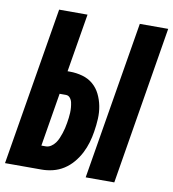

<svg xmlns="http://www.w3.org/2000/svg" viewBox="-92 -807 793 879"><g transform="rotate(10 304.5 -367.5)"><path d="M365 0 487 -735H619L498 0ZM-10 0 112 -735H244L199 -464H210Q240 -464 268.5 -456Q297 -448 318 -430Q339 -412 351.5 -386.5Q364 -361 369.5 -332.5Q375 -304 373.5 -273.5Q372 -243 367 -213Q363 -187 355.5 -161.5Q348 -136 335.5 -111.5Q323 -87 304.5 -65Q286 -43 262.5 -28Q239 -13 212.5 -6.5Q186 0 160 0ZM160 -108Q173 -108 184.5 -115.5Q196 -123 204 -134Q212 -145 217 -157Q222 -169 226 -181Q230 -193 233 -205.5Q236 -218 238 -231Q240 -243 241.5 -255Q243 -267 243.5 -279Q244 -291 243 -303Q242 -315 239.5 -326.5Q237 -338 229.5 -347Q222 -356 210 -356H181L140 -108Z"/></g></svg>

Font: Iosevka SS04 Heavy Extended
Style: Italic
Weight: 900
Width: 7
Italic angle: -9°
Monospace: yes
Designer: Belleve Invis
Foundry: Belleve Invis
Version: Version 19.0.0; ttfautohint (v1.8.4)